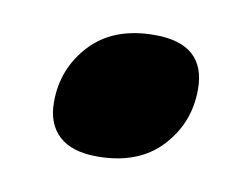

<svg xmlns="http://www.w3.org/2000/svg" viewBox="-39 -414 403 308"><g transform="rotate(10 162.5 -260.0)"><path d="M192 -364.5Q275 -364.5 275 -290.5Q275 -235.5 238 -196Q201 -156.5 134 -156.5Q93 -156.5 72 -175.8Q51 -195 51 -230.5Q51 -285.5 88 -325Q125 -364.5 192 -364.5Z"/></g></svg>

Font: Newsreader 6pt
Style: Bold Italic
Weight: 700
Italic angle: -17°
Designer: Hugues Gentile
Foundry: Production Type
Version: Version 1.003; ttfautohint (v1.8.3)